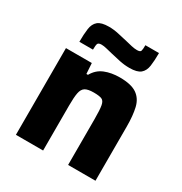

<svg xmlns="http://www.w3.org/2000/svg" viewBox="-169 -852 929 978"><g transform="rotate(30 295.5 -362.5)"><path d="M62 0V-510H214L218 -448H227Q249 -487 287.5 -502.5Q326 -518 375 -518Q442 -518 475.5 -495Q509 -472 519.5 -427.5Q530 -383 530 -319V0H369V-270Q369 -324 364.5 -348.5Q360 -373 345 -379Q330 -385 298 -385Q264 -385 248 -375Q232 -365 227 -339Q222 -313 222 -266V0ZM105 -572Q105 -617 109.5 -649Q114 -681 133.5 -697.5Q153 -714 198 -714Q226 -714 255 -707.5Q284 -701 310 -695Q330 -690 347.5 -686Q365 -682 380 -682Q399 -682 402 -691Q405 -700 405 -725H485Q485 -680 480.5 -648.5Q476 -617 456.5 -600.5Q437 -584 392 -584Q362 -584 334 -590Q306 -596 281 -602Q260 -607 242 -611.5Q224 -616 211 -616Q192 -616 188.5 -606.5Q185 -597 185 -572Z"/></g></svg>

Font: Saira
Style: Bold
Weight: 700
Designer: Hector Gatti with collaboration of the Omnibus-Type team
Foundry: Omnibus-Type
Version: Version 1.100; ttfautohint (v1.8.3)